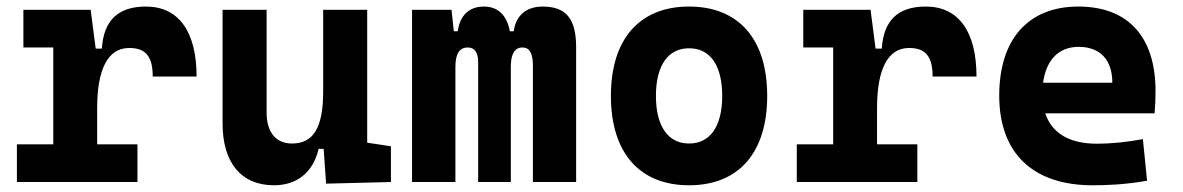

<svg xmlns="http://www.w3.org/2000/svg" viewBox="-20 -547 3556 577"><path d="M272 -222.7C272 -337.9 303.7 -402.8 368.2 -402.8C417.5 -402.8 439 -377.9 439 -316.9H570.8C570.8 -452.6 516.6 -527.3 418.5 -527.3C335 -527.3 291.5 -485.8 286.1 -400.9H267.6L252.4 -517.6H50.3V-404.3H140.1V-113.3H30.8V0H393.1V-113.3H272Z M803.7 9.8C872.1 9.8 921.4 -29.3 937.5 -99.6H952.6L960 4.9L1154.8 0V-107.4L1083.5 -118.2V-517.6H951.2V-272C951.2 -159.2 919.4 -115.7 857.4 -115.7C809.6 -115.7 781.2 -148.9 781.2 -208.5V-517.6H648.9V-175.8C648.9 -57.6 705.1 9.8 803.7 9.8Z M1581.5 0H1711.4V-405.3C1711.4 -491.2 1680.7 -527.3 1610.8 -527.3C1561 -527.3 1529.8 -499.5 1523.9 -453.1H1512.2C1502.9 -502.9 1475.1 -527.3 1434.1 -527.3C1390.1 -527.3 1362.3 -501 1355.5 -453.1H1343.8L1336.9 -517.6H1218.3V0H1348.6V-346.2C1348.6 -385.3 1360.8 -404.3 1385.7 -404.3C1406.2 -404.3 1417 -389.6 1417 -360.4V0H1515.1V-346.2C1515.1 -385.3 1526.9 -404.3 1550.3 -404.3C1571.3 -404.3 1581.5 -386.7 1581.5 -350.6Z M2050.8 9.8C2199.7 9.8 2285.6 -87.9 2285.6 -258.8C2285.6 -429.7 2199.7 -527.3 2050.8 -527.3C1901.9 -527.3 1815.9 -429.7 1815.9 -258.8C1815.9 -87.9 1901.9 9.8 2050.8 9.8ZM2050.8 -115.7C1987.8 -115.7 1951.2 -167.5 1951.2 -258.8C1951.2 -350.6 1987.8 -401.9 2050.8 -401.9C2114.3 -401.9 2150.4 -350.6 2150.4 -258.8C2150.4 -167.5 2114.3 -115.7 2050.8 -115.7Z M2615.7 -222.7C2615.7 -337.9 2647.5 -402.8 2711.9 -402.8C2761.2 -402.8 2782.7 -377.9 2782.7 -316.9H2914.6C2914.6 -452.6 2860.4 -527.3 2762.2 -527.3C2678.7 -527.3 2635.3 -485.8 2629.9 -400.9H2611.3L2596.2 -517.6H2394V-404.3H2483.9V-113.3H2374.5V0H2736.8V-113.3H2615.7Z M3263.7 9.8C3305.7 9.8 3360.8 7.8 3427.2 -3.9L3414.6 -128.9C3367.2 -120.1 3322.3 -115.2 3275.4 -115.2C3194.3 -115.2 3141.1 -146.5 3121.1 -206.5H3449.7C3451.7 -227.5 3452.6 -249 3452.6 -273.4C3452.6 -438.5 3368.2 -527.3 3220.7 -527.3C3069.8 -527.3 2982.9 -428.7 2982.9 -259.8C2982.9 -85.9 3084.5 9.8 3263.7 9.8ZM3114.7 -298.3C3124 -367.7 3162.1 -406.2 3221.7 -406.2C3285.2 -406.2 3322.8 -368.2 3322.8 -298.3Z"/></svg>

Font: Cascadia Code
Style: Bold
Weight: 700
Monospace: yes
Designer: Aaron Bell
Foundry: Saja Typeworks
Version: Version 2404.023